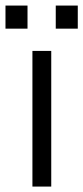

<svg xmlns="http://www.w3.org/2000/svg" viewBox="-51 -687 306 707"><path d="M0 0ZM235.4 -666.5V-581.5H154.3V-666.5ZM-30.8 -666.5H50.3V-581.5H-30.8ZM68.4 0V-499.5H137.7V0Z"/></svg>

Font: Pontano Sans
Style: Regular
Weight: 400
Foundry: vernon adams
Version: 1.0